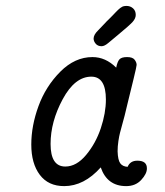

<svg xmlns="http://www.w3.org/2000/svg" viewBox="-20 -631 565 656"><path d="M86.9 -137.2Q86.9 -201.2 111.6 -268.6Q136.2 -335.9 186 -386Q235.8 -436 295.9 -436Q340.8 -436 377 -399.9Q380.9 -419.9 387.9 -428Q395 -436 414.1 -436Q433.1 -436 439.9 -427Q446.8 -418 446.8 -409.2Q446.8 -404.3 436.3 -361.1Q425.8 -317.9 415.8 -277.3Q405.8 -236.8 405.8 -235.8Q403.8 -229 398.4 -208.5Q393.1 -188 390.1 -177.5Q387.2 -167 384.5 -148.9Q381.8 -130.9 381.8 -113.8Q382.8 -84 390.9 -73Q398.9 -62 416 -61Q424.8 -82 449.2 -82Q482.4 -82 481.9 -55.2Q481.9 -37.1 462.4 -16.1Q442.9 4.9 411.1 4.9Q346.2 4.9 324.2 -59.1Q267.1 4.9 199.2 4.9Q145 4.9 116 -33.7Q86.9 -72.3 86.9 -137.2ZM152.8 -139.2Q152.8 -62 203.1 -62Q241.2 -62 274.2 -101.6Q307.1 -141.1 324.5 -193.1Q341.8 -245.1 341.8 -291Q341.8 -369.1 292 -369.1Q235.8 -369.1 194.3 -292.2Q152.8 -215.3 152.8 -139.2ZM299.8 -499Q299.8 -512.2 314.9 -526.9Q324.7 -536.6 335 -547.9Q345.2 -559.1 351.6 -564.9Q357.9 -570.8 365 -578.4Q372.1 -585.9 375.5 -589.4Q378.9 -592.8 383.5 -597.4Q388.2 -602.1 390.6 -603.5Q393.1 -605 396 -606.9Q398.9 -608.9 401.4 -609.4Q403.8 -609.9 406.5 -610.4Q409.2 -610.8 412.1 -610.8Q425.3 -610.8 434.6 -602.5Q443.8 -594.2 443.8 -580.1Q443.8 -567.9 432.9 -555.9Q421.9 -543.9 384.8 -513.2Q362.8 -495.1 349.9 -484.1Q336.9 -473.1 327.1 -473.1Q314 -473.1 306.9 -481.7Q299.8 -490.2 299.8 -499Z"/></svg>

Font: CMU Typewriter Text
Style: Italic
Weight: 500
Italic angle: -14.04°
Version: Version 0.7.0